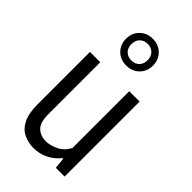

<svg xmlns="http://www.w3.org/2000/svg" viewBox="-250 -896 982 982"><g transform="rotate(45 241.0 -404.5)"><path d="M203.5 9.5Q163 9.5 130.2 -6.5Q97.5 -22.5 78.5 -60.5Q59.5 -98.5 59.5 -164V-542.5H134V-167Q134 -106 159 -82.8Q184 -59.5 223 -59.5Q250.5 -59.5 286 -75.2Q321.5 -91 343.5 -130.5V-542.5H418.5V0H355L349 -59H344Q316 -24.5 279.5 -7.5Q243 9.5 203.5 9.5ZM239.5 -624Q197 -624 169.5 -651.5Q142 -679 142 -720.5Q142 -762.5 169.5 -790Q197 -817.5 239.5 -817.5Q282 -817.5 309.5 -790Q337 -762.5 337 -720.5Q337 -679 309.5 -651.5Q282 -624 239.5 -624ZM239.5 -661Q265 -661 281.5 -677Q298 -693 298 -720.5Q298 -748.5 281.5 -764.5Q265 -780.5 239.5 -780.5Q214 -780.5 197.5 -764.5Q181 -748.5 181 -720.5Q181 -693 197.5 -677Q214 -661 239.5 -661Z"/></g></svg>

Font: Encode Sans Condensed Condensed
Style: Regular
Weight: 400
Width: 3
Designer: Multiple Designers
Foundry: Impallari Type
Version: Version 3.000; ttfautohint (v1.8.3) -l 8 -r 50 -G 200 -x 14 